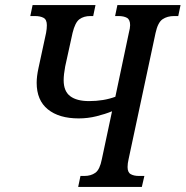

<svg xmlns="http://www.w3.org/2000/svg" viewBox="-20 -734 729 754"><path d="M287 0 296 -43H311Q337 -43 354.5 -55.5Q372 -68 380 -109L420 -297Q393 -286 359 -277.5Q325 -269 289 -269Q212 -269 168 -304.5Q124 -340 124 -409Q124 -434 131 -466L161 -605Q164 -621 164 -635Q164 -657 151 -664Q138 -671 117 -671H99L108 -714H355L346 -671H335Q309 -671 292 -658.5Q275 -646 265 -605L236 -473Q233 -457 231.5 -443.5Q230 -430 230 -419Q230 -376 255.5 -356.5Q281 -337 330 -337Q387 -337 433 -354L486 -605Q491 -624 491 -635Q491 -657 478.5 -664Q466 -671 445 -671H432L441 -714H689L680 -671H664Q637 -671 618.5 -658.5Q600 -646 591 -605L485 -109Q481 -92 481 -78Q481 -57 493.5 -50Q506 -43 526 -43H547L537 0Z"/></svg>

Font: Noto Serif ExtraCondensed Medium
Style: Italic
Weight: 500
Width: 2
Italic angle: -12°
Designer: Monotype Design Team
Foundry: Monotype Imaging Inc.
Version: Version 2.013; ttfautohint (v1.8.4.7-5d5b)